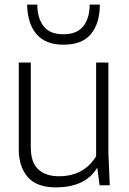

<svg xmlns="http://www.w3.org/2000/svg" viewBox="-20 -800 555 829"><path d="M221 9Q138 9 99.5 -36Q61 -81 61 -155V-530H113V-164Q113 -98 145.5 -68.5Q178 -39 234 -39Q267 -39 293 -46.5Q319 -54 338.5 -66.5Q358 -79 372 -94.5Q386 -110 395 -125V-530H448V-140L454 0H410L400 -76Q373 -32 328 -11.5Q283 9 221 9ZM254 -607Q177 -607 138 -652Q99 -697 97 -780H141Q141 -723 167.5 -687.5Q194 -652 254 -652Q311 -652 339 -686Q367 -720 367 -780H411Q411 -700 373 -653.5Q335 -607 254 -607Z"/></svg>

Font: Tanohe Sans Light
Style: Regular
Weight: 300
Designer: Village Type and Design LLC & Cristiano Sobral
Foundry: Cooper Hewitt Smithsonian Design Museum
Version: Version 1.00;September 29, 2021;FontCreator 13.0.0.2655 64-b